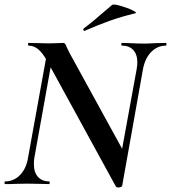

<svg xmlns="http://www.w3.org/2000/svg" viewBox="-25 -815 757 850"><path d="M102 -613Q99 -613 99 -619Q99 -625 102 -625L149 -624Q164 -623 189 -623Q213 -623 230.5 -624Q248 -625 254 -625Q260 -625 263 -621.5Q266 -618 270 -607Q272 -603 276.5 -593.5Q281 -584 287 -573L523 -143L516 7Q516 10 510.5 12.5Q505 15 499 15Q490 15 487 9L185 -543Q163 -582 143.5 -597.5Q124 -613 102 -613ZM-2 -12Q36 -12 63.5 -40Q91 -68 99 -116L187 -602L214 -600L127 -116Q125 -106 125 -88Q125 -52 143 -32Q161 -12 193 -12Q195 -12 195 -6Q195 0 193 0Q167 0 153 -1L96 -2L42 -1Q27 0 -2 0Q-5 0 -5 -6Q-5 -12 -2 -12ZM497 -54 580 -509Q583 -526 583 -539Q583 -574 565 -593.5Q547 -613 515 -613Q512 -613 512 -619Q512 -625 515 -625L551 -624Q587 -622 612 -622Q630 -622 666 -624L710 -625Q712 -625 712 -619Q712 -613 710 -613Q672 -613 644.5 -585Q617 -557 608 -509L516 7ZM349 -678Q345 -678 344 -682.5Q343 -687 346 -689Q376 -711 430 -758Q469 -791 471 -793Q477 -798 507.5 -789.5Q538 -781 561.5 -769.5Q585 -758 573 -756Q511 -741 459.5 -722.5Q408 -704 351 -679Z"/></svg>

Font: Cormorant Garamond
Style: Bold Italic
Weight: 700
Italic angle: -10°
Designer: Christian Thalmann (Catharsis Fonts)
Foundry: Catharsis Fonts
Version: Version 4.000